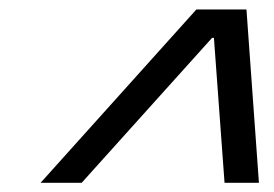

<svg xmlns="http://www.w3.org/2000/svg" viewBox="-20 -724 594 416"><path d="M68 -328 405.5 -703.5H514L541 -328H466.5L443.5 -642H439.5L157 -328Z"/></svg>

Font: Libre Caslon Text Bold
Style: Italic
Weight: 700
Italic angle: -22.583°
Designer: Pablo Impallari, Rodrigo Fuenzalida, Katja Schimmel
Foundry: Pablo Impallari, Rodrigo Fuenzalida
Version: Version 2.000